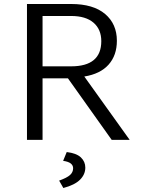

<svg xmlns="http://www.w3.org/2000/svg" viewBox="-20 -700 711 961"><path d="M115 0ZM320 -308H193V0H115V-680H336Q447 -680 506 -630Q565 -580 565 -496Q565 -423 523.5 -376.5Q482 -330 402 -317L629 0H539ZM193 -368H336Q487 -368 487 -494Q487 -553 448 -586.5Q409 -620 336 -620H193ZM276 204Q315 190 330.5 176Q346 162 346 142Q346 128 334.5 118.5Q323 109 296 105L314 61Q363 67 385 88Q407 109 407 139Q407 173 380.5 199.5Q354 226 297 241Z"/></svg>

Font: Martel Sans Light
Style: Regular
Weight: 300
Designer: Dan Reynolds and Mathieu Réguer
Foundry: Dan Reynolds and Mathieu Réguer
Version: Version 1.002; ttfautohint (v1.1) -l 5 -r 5 -G 72 -x 0 -D la